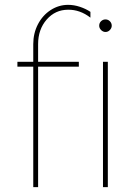

<svg xmlns="http://www.w3.org/2000/svg" viewBox="-20 -772 575 792"><path d="M261.2 -752Q285.2 -752 309.6 -743.9Q334 -735.8 353 -723.1V-699.2Q310.1 -732.4 261.2 -731.9Q208 -731.9 172.6 -691.4Q137.2 -650.9 137.2 -589.8V-517.1H305.2V-497.1H137.2V0H117.2V-497.1H51.8V-517.1H117.2V-589.8Q117.2 -634.8 136.5 -671.9Q155.8 -709 189 -730.5Q222.2 -752 261.2 -752ZM440.9 -666Q440.9 -656.2 433.3 -648.2Q425.8 -640.1 415 -640.1Q405.3 -640.1 397.2 -647.9Q389.2 -655.8 389.2 -666Q389.2 -677.2 397 -684.6Q404.8 -691.9 415 -691.9Q425.8 -691.9 433.3 -684.3Q440.9 -676.8 440.9 -666ZM424.8 -517.1V0H404.8V-517.1Z"/></svg>

Font: Montserrat
Style: Thin
Weight: 250
Designer: Julieta Ulanovsky
Foundry: Julieta Ulanovsky
Version: Version 1.000;PS 002.000;hotconv 1.0.70;makeotf.lib2.5.58329